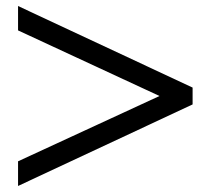

<svg xmlns="http://www.w3.org/2000/svg" viewBox="-20 -618 700 638"><path d="M40 -82 510 -299 40 -517V-598L620 -327V-271L40 0Z"/></svg>

Font: Fahkwang SemiBold
Style: Regular
Weight: 600
Designer: Suppakit Chalermlarp | Katatrad Co.,Ltd.
Foundry: Cadson Demak Co.,Ltd.
Version: Version 1.000; ttfautohint (v1.6)